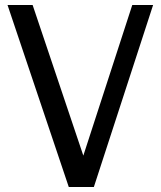

<svg xmlns="http://www.w3.org/2000/svg" viewBox="-20 -745 640 765"><path d="M312 -125 507 -725H590L354 0H254L10 -725H110Z"/></svg>

Font: Edlo
Style: Regular
Weight: 400
Monospace: yes
Version: Version 0.01